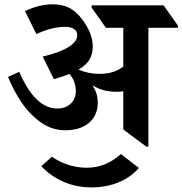

<svg xmlns="http://www.w3.org/2000/svg" viewBox="-20 -646 820 863"><path d="M779.8 -521H647V13.2H637.7L534.2 -64V-235.8Q520.5 -233.4 506.3 -233.4Q472.2 -233.4 446 -240.5Q419.9 -247.6 395 -263.2Q419.4 -228 419.4 -185.5Q419.4 -127.4 380.1 -94Q340.8 -60.5 272.5 -60.5Q212.4 -60.5 161.9 -97.2Q111.3 -133.8 75.4 -187.7Q39.6 -241.7 16.1 -300.3L66.4 -323.2Q137.7 -158.2 237.8 -158.2Q274.4 -158.2 297.6 -179.9Q320.8 -201.7 320.8 -235.4Q320.8 -280.3 292.5 -313.5Q262.2 -301.8 222.2 -290L171.9 -391.6Q248 -409.7 287.6 -434.3Q327.1 -459 327.1 -487.8Q327.1 -506.3 312.3 -515.9Q297.4 -525.4 272.5 -525.4Q212.9 -525.4 143.6 -492.7L92.3 -596.2Q156.7 -626.5 214.8 -626.5Q269 -626.5 303.7 -603.5Q338.4 -580.6 367.7 -531.7Q397 -482.9 397 -437Q397 -402.8 382.1 -377.9Q367.2 -353 332.5 -333Q378.4 -314 426.8 -314Q494.1 -314 534.2 -347.2V-521H456.1L391.6 -612.3V-622.1H715.3L779.8 -530.8ZM371.1 107.9Q454.6 107.9 523.4 46.4L604.5 108.9Q564.9 153.3 510 174.8Q455.1 196.3 393.1 196.3Q323.2 196.3 265.6 171.1Q208 146 165.5 101.1L213.4 58.6Q285.2 107.9 371.1 107.9Z"/></svg>

Font: Noto Serif Devanagari
Style: Bold
Weight: 700
Designer: Monotype Design Team
Foundry: Monotype Imaging Inc.
Version: Version 1.01